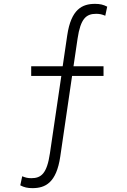

<svg xmlns="http://www.w3.org/2000/svg" viewBox="-20 -762 660 994"><path d="M516 -419V-369H297.5L304.5 -419H360.5L292 48.5C272 185 214 212 148 212C122.5 212 105 208 85 197.5L95 150.5C111.5 157.5 124 160.5 142 160.5C193.5 160.5 223 136.5 238.5 31.5L297.5 -369H141.5V-419H304.5L328 -578.5C348 -715 406 -742 472 -742C497.5 -742 515 -738 535 -727.5L525 -680.5C508.5 -687.5 496 -690.5 478 -690.5C426.5 -690.5 397 -666.5 381.5 -561.5L360.5 -419Z"/></svg>

Font: Monaspace Argon ExtraLight
Style: Regular
Weight: 200
Designer: Riley Cran & the Lettermatic Team
Foundry: Lettermatic
Version: Version 1.000 (Monaspace Argon)